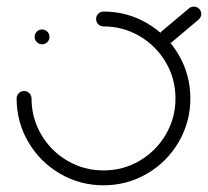

<svg xmlns="http://www.w3.org/2000/svg" viewBox="-20 -553 621 573"><path d="M83.3 -443Q83.3 -448.9 86.3 -454.1Q89.3 -459.3 94.4 -462.2Q99.6 -465.2 105.6 -465.2Q111.5 -465.2 116.7 -462.2Q121.9 -459.3 124.8 -454.1Q127.8 -448.9 127.8 -443Q127.8 -437 124.8 -431.9Q121.9 -426.7 116.7 -423.7Q111.5 -420.7 105.6 -420.7Q99.6 -420.7 94.4 -423.7Q89.3 -426.7 86.3 -431.9Q83.3 -437 83.3 -443ZM266.7 -496.3Q266.7 -502.2 269.6 -507.4Q272.6 -512.6 277.8 -515.6Q283 -518.5 288.9 -518.5Q359.3 -518.5 418.9 -483.7Q478.5 -448.9 513.3 -389.3Q548.1 -329.6 548.1 -259.3Q548.1 -188.9 513.3 -129.3Q478.5 -69.6 418.9 -34.8Q359.3 0 288.9 0Q218.5 0 158.9 -34.8Q99.3 -69.6 64.4 -129.3Q29.6 -188.9 29.6 -259.3Q29.6 -265.2 32.6 -270.4Q35.6 -275.6 40.7 -278.5Q45.9 -281.5 51.9 -281.5Q57.8 -281.5 63 -278.5Q68.1 -275.6 71.1 -270.4Q74.1 -265.2 74.1 -259.3Q74.1 -200.7 103 -151.5Q131.9 -102.2 181.1 -73.3Q230.4 -44.4 288.9 -44.4Q347.4 -44.4 396.7 -73.3Q445.9 -102.2 474.8 -151.5Q503.7 -200.7 503.7 -259.3Q503.7 -317.8 474.8 -367Q445.9 -416.3 396.7 -445.2Q347.4 -474.1 288.9 -474.1Q283 -474.1 277.8 -477Q272.6 -480 269.6 -485.2Q266.7 -490.4 266.7 -496.3ZM476.7 -420.7Q470.7 -420.7 465.6 -423.7Q460.4 -426.7 457.4 -431.9Q454.4 -437 454.4 -443Q454.4 -447.8 456.7 -452Q458.9 -456.3 462.6 -459.6L544.1 -528.1Q550 -533.3 558.5 -533.3Q564.4 -533.3 569.6 -530.4Q574.8 -527.4 577.8 -522.2Q580.7 -517 580.7 -511.1Q580.7 -506.3 578.5 -502Q576.3 -497.8 572.6 -494.4L491.1 -425.9Q485.2 -420.7 476.7 -420.7Z"/></svg>

Font: 26F Galaxy Sans
Style: Regular
Weight: 400
Designer: C₂₉H₂₅N₃O₅
Version: Version 1.100;FEAKit 1.0